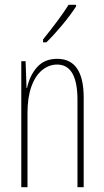

<svg xmlns="http://www.w3.org/2000/svg" viewBox="-20 -783 437 803"><path d="M330 -375V0H304V-365Q304 -513 219 -513Q185 -513 156.5 -490Q128 -467 111.5 -421.5Q95 -376 95 -311V0H69V-527H87L91 -415H93Q104 -467 135 -502Q166 -537 219 -537Q330 -537 330 -375ZM298 -756Q275 -720 239.5 -677.5Q204 -635 174 -606H160V-618Q229 -703 267 -763H298Z"/></svg>

Font: Noto Sans Display Thin Cond
Style: Regular
Weight: 250
Width: 3
Designer: Monotype Design team
Foundry: Monotype Imaging Inc.
Version: Version 1.000